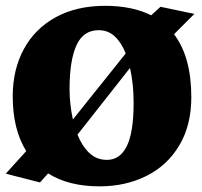

<svg xmlns="http://www.w3.org/2000/svg" viewBox="-27 -640 708 673"><path d="M583 -520Q643.6 -440.4 643.6 -299.3Q643.6 -200.7 601.3 -130.1Q559.1 -59.6 486.1 -23.2Q413.1 13.2 321.8 13.2Q213.4 13.2 141.6 -32.2L113.3 -0.5L-6.8 -31.2L64.9 -110.4Q17.6 -186.5 17.6 -302.2Q17.6 -396 56.6 -468Q95.7 -540 168.7 -579.8Q241.7 -619.6 341.3 -619.6Q436.5 -619.6 502.9 -586.4L535.6 -616.2L654.3 -591.3ZM216.8 -327.6Q216.8 -275.4 228.5 -221.2L413.6 -452.6Q398.9 -490.2 375.5 -512.2Q352.1 -534.2 318.8 -534.2Q265.1 -534.2 241 -481.2Q216.8 -428.2 216.8 -327.6ZM441.4 -279.8Q441.4 -345.2 428.7 -401.9L244.6 -168Q260.7 -127.9 286.1 -103.8Q311.5 -79.6 347.7 -79.6Q394 -79.6 417.7 -128.2Q441.4 -176.8 441.4 -279.8Z"/></svg>

Font: Neuton ExtraBold
Style: Regular
Weight: 800
Designer: Brian M Zick
Foundry: Brian M Zick
Version: Version 1.560